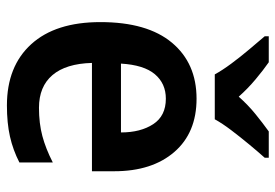

<svg xmlns="http://www.w3.org/2000/svg" viewBox="-144 -714 816 569"><g transform="rotate(90 264.5 -429.0)"><path d="M272 -603Q373 -603 430 -537Q487 -471 487 -359V-293H166Q168 -216 202 -176Q236 -136 299 -136Q345 -136 382.5 -146Q420 -156 461 -177V-78Q424 -59 384 -50Q344 -41 292 -41Q176 -41 110.5 -113Q45 -185 45 -318Q45 -457 106 -530Q167 -603 272 -603ZM272 -512Q227 -512 199.5 -479.5Q172 -447 168 -379H372Q372 -437 347.5 -474.5Q323 -512 272 -512ZM200 -657Q188 -679 168 -706Q148 -733 126 -759Q104 -785 87 -805V-817H164Q187 -801 214.5 -778Q242 -755 266 -728Q291 -756 317.5 -777.5Q344 -799 369 -817H447V-805Q430 -786 408 -759.5Q386 -733 365.5 -706Q345 -679 333 -657Z"/></g></svg>

Font: Noto Sans Tamil UI SemiCondensed SemiBold
Style: Regular
Weight: 600
Width: 4
Designer: Jelle Bosma - Monotype Design Team
Foundry: Monotype Imaging Inc.
Version: Version 2.004; ttfautohint (v1.8.4.7-5d5b)